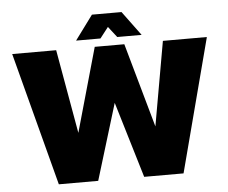

<svg xmlns="http://www.w3.org/2000/svg" viewBox="-56 -893 1136 957"><g transform="rotate(-5 512.0 -414.0)"><path d="M200 0 25 -667H245L330 -186H302L438 -667H586L723 -180H693L779 -667H999L824 0H627L497 -433H529L397 0ZM348 -706 438 -828H586L676 -706H554L512 -760L470 -706Z"/></g></svg>

Font: Maven Pro Black
Style: Regular
Weight: 900
Designer: Joe Prince
Foundry: Joe Prince
Version: Version 2.103